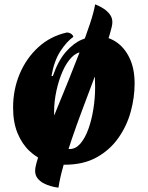

<svg xmlns="http://www.w3.org/2000/svg" viewBox="-20 -740 677 880"><path d="M276 15Q233 15 191 -0.5Q149 -16 115 -48Q81 -80 60.5 -129.5Q40 -179 40 -247Q40 -330 70.5 -402Q101 -474 156 -524Q211 -574 286 -591Q297 -591 306 -585Q315 -579 316 -571Q285 -549 256.5 -505Q228 -461 216 -392L222 -391Q247 -463 282.5 -503Q318 -543 355.5 -558.5Q393 -574 423 -574Q473 -574 512 -548Q551 -522 574 -473.5Q597 -425 597 -357Q597 -293 579 -227.5Q561 -162 522 -107Q483 -52 422.5 -18.5Q362 15 276 15ZM300 -57Q327 -57 348.5 -82Q370 -107 385 -148.5Q400 -190 408 -240.5Q416 -291 416 -341Q416 -430 399 -465.5Q382 -501 356 -501Q331 -501 307.5 -476.5Q284 -452 266.5 -412Q249 -372 238.5 -323.5Q228 -275 228 -228Q228 -181 235 -142Q242 -103 258 -80Q274 -57 300 -57ZM416 -720Q416 -720 428 -715Q440 -710 455.5 -700Q471 -690 483 -674.5Q495 -659 495 -638Q495 -622 483 -582.5Q471 -543 451 -488Q431 -433 406.5 -368Q382 -303 356.5 -235Q331 -167 308.5 -101Q286 -35 270 21.5Q254 78 248 120Q248 120 237.5 118.5Q227 117 211 112.5Q195 108 179 99.5Q163 91 152 77Q141 63 141 43Q141 24 154.5 -17.5Q168 -59 190.5 -116.5Q213 -174 240.5 -240.5Q268 -307 296 -376.5Q324 -446 349 -511Q374 -576 392 -630Q410 -684 416 -720Z"/></svg>

Font: Merienda Black
Style: Regular
Weight: 900
Designer: Eduardo Rodriguez Tunni
Foundry: Eduardo Rodriguez Tunni
Version: Version 2.001